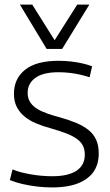

<svg xmlns="http://www.w3.org/2000/svg" viewBox="-20 -810 483 840"><path d="M23 -22 35 -69Q50 -62 71.5 -56.5Q93 -51 116 -47Q139 -43 163 -41Q187 -39 209 -39Q278 -39 314.5 -63Q351 -87 351 -133Q351 -157 342 -174Q333 -191 314 -204Q295 -217 267 -227.5Q239 -238 201 -249Q167 -258 137.5 -270.5Q108 -283 86.5 -301Q65 -319 53 -343Q41 -367 41 -400Q41 -466 90 -505Q139 -544 236 -544Q264 -544 290.5 -541Q317 -538 341 -532.5Q365 -527 383 -520L372 -472Q354 -478 332.5 -483Q311 -488 286.5 -491Q262 -494 236 -494Q169 -494 135 -469.5Q101 -445 101 -404Q101 -380 112 -363Q123 -346 142.5 -334Q162 -322 188 -313Q214 -304 244 -296Q283 -285 314 -272Q345 -259 367 -241.5Q389 -224 400.5 -199Q412 -174 412 -138Q412 -108 402.5 -83.5Q393 -59 375.5 -42Q358 -25 333 -13Q308 -1 276.5 4.5Q245 10 208 10Q175 10 141.5 6Q108 2 78 -5Q48 -12 23 -22ZM371 -790 252 -596H184L67 -790H121L219 -634L318 -790Z"/></svg>

Font: Georama ExtraCondensed Thin Light
Style: Regular
Weight: 300
Version: Version 1.001